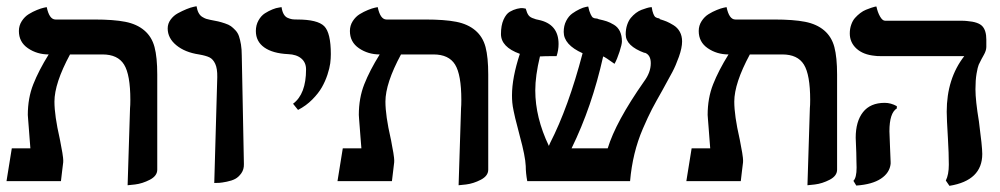

<svg xmlns="http://www.w3.org/2000/svg" viewBox="-20 -585 3228 620"><path d="M392.1 13.2 399.9 -235.8Q400.9 -244.6 400.9 -262.2Q400.9 -343.8 380.6 -376.5Q360.4 -409.2 311 -409.2H206.1Q155.8 -315.9 155.8 -256.8Q155.8 -211.9 172.9 -137.2Q172.9 -136.7 173.3 -135Q173.8 -133.3 173.8 -132.8Q174.8 -127 177.5 -112.8Q180.2 -98.6 181.4 -91.8Q182.6 -85 183.6 -75.9Q184.6 -66.9 184.1 -61Q183.1 -51.8 180.4 -30.8Q177.7 -9.8 176.8 0H1L18.1 -106H78.1Q77.6 -112.8 75.2 -143.1Q74.2 -155.3 73 -172.1Q71.8 -189 70.8 -200Q69.8 -210.9 69.8 -213.9Q69.8 -268.1 87.4 -312.7Q105 -357.4 137.2 -409.2Q99.6 -409.2 70.3 -429.2Q41 -449.2 41 -484.9Q41 -502.4 50.3 -516.8Q59.6 -531.2 72.8 -539.3Q85.9 -547.4 99.1 -552.7Q112.3 -558.1 121.6 -560.1L130.9 -562Q139.2 -522 159.2 -522H284.2Q347.2 -522 384.5 -514.6Q421.9 -507.3 446 -486.8Q470.2 -466.3 479 -433.1Q487.8 -399.9 487.8 -344.2V-37.1Q487.8 -17.1 463.9 -4.6Q439.9 7.8 416 10.7Z M671.9 5.9 681.6 -335.9Q682.1 -363.8 675 -378.9Q668 -394 656.5 -399.7Q645 -405.3 622.6 -409.2Q577.1 -416 549.3 -439Q521.5 -461.9 521.5 -493.2Q521.5 -508.8 531 -521.7Q540.5 -534.7 554.4 -542.2Q568.4 -549.8 582 -555.4Q595.7 -561 605.5 -563L614.7 -564.9Q616.7 -552.2 621.3 -543.5Q626 -534.7 633.3 -530.3Q640.6 -525.9 645.8 -524.2Q650.9 -522.5 658.7 -521Q674.8 -518.1 684.3 -515.9Q693.8 -513.7 706.3 -509.5Q718.8 -505.4 725.6 -500.5Q732.4 -495.6 740.2 -487.3Q748 -479 751.7 -468Q755.4 -457 758.1 -441.4Q760.7 -425.8 760.7 -405.8Q761.7 -346.7 764.2 -229.7Q766.6 -112.8 767.6 -55.2Q768.1 -38.1 759.3 -25.6Q750.5 -13.2 739.5 -7.3Q728.5 -1.5 712.4 1.7Q696.3 4.9 688.5 5.4Q680.7 5.9 671.9 5.9Z M942.4 -230 926.3 -250Q968.3 -281.2 968.3 -360.8Q968.3 -383.3 952.9 -396.2Q937.5 -409.2 910.2 -410.2Q860.4 -412.6 833.3 -431.9Q806.2 -451.2 806.2 -484.9Q806.2 -503.9 814.7 -519Q823.2 -534.2 835.4 -542Q847.7 -549.8 859.9 -554.7Q872.1 -559.6 880.4 -560.5L889.2 -562Q891.1 -548.3 896 -539.6Q900.9 -530.8 908.9 -527.3Q917 -523.9 923.1 -522.9Q929.2 -522 939.5 -522Q1005.4 -522 1026.9 -500.5Q1048.3 -479 1048.3 -410.2Q1048.3 -396 1046.4 -380.6Q1044.4 -365.2 1037.4 -343.8Q1030.3 -322.3 1019.3 -303Q1008.3 -283.7 988.5 -263.7Q968.8 -243.7 942.4 -230Z M1460.9 13.2 1468.8 -235.8Q1469.7 -244.6 1469.7 -262.2Q1469.7 -343.8 1449.5 -376.5Q1429.2 -409.2 1379.9 -409.2H1274.9Q1224.6 -315.9 1224.6 -256.8Q1224.6 -211.9 1241.7 -137.2Q1241.7 -136.7 1242.2 -135Q1242.7 -133.3 1242.7 -132.8Q1243.7 -127 1246.3 -112.8Q1249 -98.6 1250.2 -91.8Q1251.5 -85 1252.4 -75.9Q1253.4 -66.9 1252.9 -61Q1252 -51.8 1249.3 -30.8Q1246.6 -9.8 1245.6 0H1069.8L1086.9 -106H1147Q1146.5 -112.8 1144 -143.1Q1143.1 -155.3 1141.8 -172.1Q1140.6 -189 1139.6 -200Q1138.7 -210.9 1138.7 -213.9Q1138.7 -268.1 1156.2 -312.7Q1173.8 -357.4 1206.1 -409.2Q1168.5 -409.2 1139.2 -429.2Q1109.9 -449.2 1109.9 -484.9Q1109.9 -502.4 1119.1 -516.8Q1128.4 -531.2 1141.6 -539.3Q1154.8 -547.4 1168 -552.7Q1181.2 -558.1 1190.4 -560.1L1199.7 -562Q1208 -522 1228 -522H1353Q1416 -522 1453.4 -514.6Q1490.7 -507.3 1514.9 -486.8Q1539.1 -466.3 1547.9 -433.1Q1556.6 -399.9 1556.6 -344.2V-37.1Q1556.6 -17.1 1532.7 -4.6Q1508.8 7.8 1484.9 10.7Z M2182.6 -451.2Q2182.6 -430.7 2172.4 -401.9Q2162.1 -373 2151.1 -352.3Q2140.1 -331.5 2118.7 -293Q2098.1 -256.8 2085.4 -232.7Q2072.8 -208.5 2055.9 -169.4Q2039.1 -130.4 2028.8 -88.1Q2018.6 -45.9 2014.6 0H1682.6Q1677.7 -26.4 1677.7 -48.8Q1676.3 -80.6 1658.7 -145Q1657.2 -151.4 1651.4 -173.6Q1645.5 -195.8 1643.8 -203.1Q1642.1 -210.4 1638.7 -226.3Q1635.3 -242.2 1634.3 -253.7Q1633.3 -265.1 1633.3 -276.9Q1633.3 -334 1658.7 -411.1Q1597.7 -433.1 1597.7 -475.1Q1597.7 -502.9 1606 -521.5Q1614.3 -540 1626 -546.9Q1637.7 -553.7 1649.4 -556.6Q1661.1 -559.6 1669.4 -558.6L1677.7 -557.1Q1681.6 -542.5 1687 -535.4Q1692.4 -528.3 1704.6 -524.9Q1709.5 -522.5 1718.3 -521Q1783.7 -507.8 1783.7 -442.9Q1783.7 -422.9 1777.3 -403.8Q1733.4 -403.8 1724.6 -402.8H1723.6Q1708.5 -340.3 1708.5 -293Q1708.5 -205.6 1752.4 -113.8L1756.3 -123Q1815.4 -238.3 1861.3 -413.1Q1800.3 -440.4 1800.3 -481.9Q1800.3 -502 1808.3 -517.6Q1816.4 -533.2 1828.1 -541.5Q1839.8 -549.8 1851.6 -555.4Q1863.3 -561 1871.6 -562.5L1879.4 -564Q1882.8 -547.9 1887.2 -539.1Q1891.6 -530.3 1893.8 -528.8Q1896 -527.3 1900.4 -525.9Q1901.9 -525.9 1904.8 -525.4Q1907.7 -524.9 1908.7 -524.9Q1909.7 -524.4 1911.1 -523.9Q1912.6 -523.4 1913.6 -522.9Q1929.2 -519.5 1939.5 -516.1Q1949.7 -512.7 1962.4 -505.1Q1975.1 -497.6 1981.7 -483.9Q1988.3 -470.2 1988.3 -451.2Q1988.3 -441.9 1980.5 -417.7Q1972.7 -393.6 1964.4 -378.9Q1934.6 -400.4 1927.7 -402.8Q1891.6 -240.7 1825.7 -106H1942.4Q1968.3 -191.4 2059.6 -321.8Q2081.5 -351.1 2081.5 -380.9Q2081.5 -408.2 2061.5 -415V-414.1Q2000.5 -436.5 2000.5 -474.1Q2000.5 -490.7 2005.1 -504.6Q2009.8 -518.6 2017.1 -527.3Q2024.4 -536.1 2033.4 -543Q2042.5 -549.8 2051.5 -553.2Q2060.5 -556.6 2067.9 -558.8Q2075.2 -561 2079.6 -561.5L2084.5 -562Q2086.4 -548.3 2089.8 -540.3Q2093.3 -532.2 2095.5 -530.5Q2097.7 -528.8 2102.5 -526.9Q2109.4 -525.9 2111.3 -523.9H2109.4Q2110.4 -522.9 2111.3 -522.9Q2124 -519 2132.8 -515.4Q2141.6 -511.7 2154.8 -503.7Q2168 -495.6 2175.3 -482.2Q2182.6 -468.8 2182.6 -451.2Z M2587.4 13.2 2595.2 -235.8Q2596.2 -244.6 2596.2 -262.2Q2596.2 -343.8 2575.9 -376.5Q2555.7 -409.2 2506.3 -409.2H2401.4Q2351.1 -315.9 2351.1 -256.8Q2351.1 -211.9 2368.2 -137.2Q2368.2 -136.7 2368.7 -135Q2369.1 -133.3 2369.1 -132.8Q2370.1 -127 2372.8 -112.8Q2375.5 -98.6 2376.7 -91.8Q2377.9 -85 2378.9 -75.9Q2379.9 -66.9 2379.4 -61Q2378.4 -51.8 2375.7 -30.8Q2373 -9.8 2372.1 0H2196.3L2213.4 -106H2273.4Q2272.9 -112.8 2270.5 -143.1Q2269.5 -155.3 2268.3 -172.1Q2267.1 -189 2266.1 -200Q2265.1 -210.9 2265.1 -213.9Q2265.1 -268.1 2282.7 -312.7Q2300.3 -357.4 2332.5 -409.2Q2294.9 -409.2 2265.6 -429.2Q2236.3 -449.2 2236.3 -484.9Q2236.3 -502.4 2245.6 -516.8Q2254.9 -531.2 2268.1 -539.3Q2281.2 -547.4 2294.4 -552.7Q2307.6 -558.1 2316.9 -560.1L2326.2 -562Q2334.5 -522 2354.5 -522H2479.5Q2542.5 -522 2579.8 -514.6Q2617.2 -507.3 2641.4 -486.8Q2665.5 -466.3 2674.3 -433.1Q2683.1 -399.9 2683.1 -344.2V-37.1Q2683.1 -17.1 2659.2 -4.6Q2635.3 7.8 2611.3 10.7Z M3129.9 -296.9Q3129.9 -260.3 3141.1 -192.9Q3151.9 -111.3 3151.9 -87.9Q3151.9 -2 3045.9 15.1L3034.2 -2Q3043.9 -21 3043.9 -53.2Q3043.9 -89.8 3041 -138.2Q3037.1 -202.6 3037.1 -224.1Q3037.1 -331.1 3093.8 -403.8H2822.8Q2811 -403.8 2805.2 -404.8Q2767.6 -408.2 2745.8 -428Q2724.1 -447.8 2724.1 -477.1Q2724.1 -492.2 2728.8 -505.4Q2733.4 -518.6 2741 -527.1Q2748.5 -535.6 2757.8 -542.7Q2767.1 -549.8 2776.4 -553.5Q2785.6 -557.1 2793.2 -559.8Q2800.8 -562.5 2805.7 -563.5L2810.1 -564Q2814 -545.4 2821.8 -531.7Q2829.6 -518.1 2837.9 -518.1H3081.1Q3096.2 -518.1 3103 -517.1Q3139.6 -514.2 3152.3 -500.2Q3165 -486.3 3165 -457V-433.1Q3165 -429.7 3164.3 -426.5Q3163.6 -423.3 3162.8 -420.7Q3162.1 -418 3160.2 -414.1Q3158.2 -410.2 3157.2 -408.2Q3156.2 -406.2 3153.6 -401.6Q3150.9 -397 3149.9 -395Q3143.6 -383.3 3140.4 -376Q3137.2 -368.7 3133.5 -347.4Q3129.9 -326.2 3129.9 -296.9ZM2852.1 -161.1Q2852.1 -150.9 2854 -110.8Q2856 -70.8 2856 -62V-56.2Q2853 -26.9 2824.7 -8.1Q2796.4 10.7 2745.1 14.2L2735.8 -1Q2746.1 -11.2 2746.1 -43.9Q2746.1 -46.9 2745.6 -63.7Q2745.1 -80.6 2745.1 -91.8Q2743.2 -127.9 2743.2 -140.1Q2743.2 -192.9 2766.8 -222.9Q2790.5 -252.9 2836.9 -252.9Q2856.9 -252.9 2876 -242.2V-234.9Q2852.1 -220.2 2852.1 -161.1Z"/></svg>

Font: Common Serif
Style: Bold
Weight: 700
Designer: Philipp H. Poll, Khaled Hosny
Foundry: Stefan Peev, Context Ltd.
Version: Version 1.026